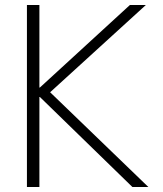

<svg xmlns="http://www.w3.org/2000/svg" viewBox="-20 -750 653 770"><path d="M138 -730V-399H140L501 -730H565L181 -380L575 0H511L140 -361H138V0H88V-730Z"/></svg>

Font: Mplus 1p Light
Style: Regular
Weight: 300
Version: Version 1.061